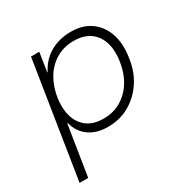

<svg xmlns="http://www.w3.org/2000/svg" viewBox="-154 -643 951 965"><g transform="rotate(-30 321.5 -160.0)"><path d="M38 180 144 -492H192L175 -382H177Q198 -423 229 -449Q260 -475 298 -487.5Q336 -500 379 -500Q446 -500 492 -468Q538 -436 558.5 -379Q579 -322 568 -245Q559 -170 522.5 -113.5Q486 -57 430 -24.5Q374 8 303 8Q239 8 195.5 -22.5Q152 -53 137 -110H134L88 180ZM305 -39Q363 -39 408.5 -66.5Q454 -94 482.5 -142.5Q511 -191 519 -254Q531 -345 491 -399Q451 -453 368 -453Q311 -453 265.5 -426Q220 -399 192 -351Q164 -303 155 -240Q144 -148 183.5 -93.5Q223 -39 305 -39Z"/></g></svg>

Font: Nunito Sans 7pt ExtraLight
Style: Italic
Weight: 250
Italic angle: -9°
Designer: Vernon Adams
Foundry: Vernon Adams
Version: Version 3.101;gftools[0.9.27]